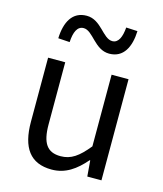

<svg xmlns="http://www.w3.org/2000/svg" viewBox="-120 -894 847 996"><g transform="rotate(15 303.5 -396.0)"><path d="M251 13C325 13 379 -26 430 -85H433L440 0H516V-543H425V-158C373 -94 334 -66 278 -66C206 -66 176 -109 176 -210V-543H84V-199C84 -60 136 13 251 13ZM384 -645C461 -645 493 -711 496 -796L435 -799C431 -748 416 -712 383 -712C331 -712 301 -805 222 -805C145 -805 112 -741 109 -654L171 -650C174 -704 189 -739 223 -739C274 -739 305 -645 384 -645Z"/></g></svg>

Font: Noto Sans HK
Style: Regular
Weight: 400
Designer: Ryoko NISHIZUKA 西塚涼子 (kana, bopomofo & ideographs); Paul D. Hunt (Latin, Greek & Cyrillic); Sandoll Communications 산돌커뮤니
Foundry: Adobe
Version: Version 2.004;hotconv 1.0.118;makeotfexe 2.5.65603